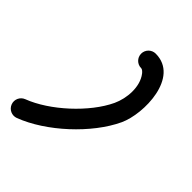

<svg xmlns="http://www.w3.org/2000/svg" viewBox="-183 -690 839 839"><g transform="rotate(45 236.5 -270.5)"><path d="M245.1 -541C245.1 -516.1 265.3 -496 290.1 -496C297.7 -496 305.7 -487 309.8 -481.8C346.2 -434.6 339 -357.8 315.4 -307C266 -201.1 137.8 -83.7 27.9 -42.1C4.7 -33.3 -7 -7.3 1.8 15.9C10.6 39.2 36.6 50.9 59.8 42.1C191.5 -7.8 337.7 -142 397 -269C440.7 -362.8 437.4 -586 290.1 -586C265.3 -586 245.1 -565.8 245.1 -541Z"/></g></svg>

Font: FRB American Cursive Guidelines Black
Style: Bold Italic
Weight: 900
Italic angle: -25°
Version: Version 2.0;Modular Font Editor K font №1